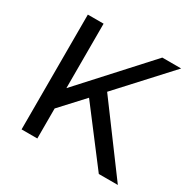

<svg xmlns="http://www.w3.org/2000/svg" viewBox="-155 -857 1017 1014"><g transform="rotate(30 353.5 -350.0)"><path d="M687 0H571L325 -323L196 -183V0H100V-700H196V-307L554 -700H669L392 -398Z"/></g></svg>

Font: Gontserrat
Style: Regular
Weight: 400
Designer: Julieta Ulanovsky
Foundry: Julieta Ulanovsky
Version: Version 6.001